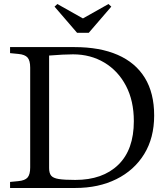

<svg xmlns="http://www.w3.org/2000/svg" viewBox="-20 -934 827 954"><path d="M30 0V-30L71 -34Q104 -37 117 -52Q130 -67 130 -102V-598Q130 -633 117 -648Q104 -663 71 -666L30 -670V-700H350Q476 -700 564.5 -661.5Q653 -623 699.5 -547.5Q746 -472 746 -360Q746 -249 696.5 -168.5Q647 -88 558.5 -44Q470 0 354 0ZM354 -40Q490 -40 567.5 -115Q645 -190 645 -332Q645 -433 606 -507.5Q567 -582 498.5 -623Q430 -664 343 -664Q317 -664 290.5 -662.5Q264 -661 224 -658V-99Q224 -74 234 -61.5Q244 -49 272 -44.5Q300 -40 354 -40ZM363 -771 251 -901 265 -914 391 -843H393L519 -914L533 -901L421 -771Z"/></svg>

Font: Hedvig Letters Serif 24pt 24pt
Style: Regular
Weight: 400
Version: Version 1.000